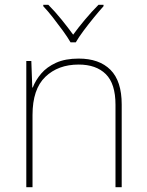

<svg xmlns="http://www.w3.org/2000/svg" viewBox="-20 -783 613 803"><path d="M309 -538Q395 -538 442 -491Q489 -444 489 -346V0H463V-345Q463 -433 422.5 -473Q382 -513 309 -513Q223 -513 169.5 -461.5Q116 -410 116 -302V0H90V-528H111L115 -417H117Q129 -448 152.5 -475.5Q176 -503 214.5 -520.5Q253 -538 309 -538ZM275 -606Q263 -627 243 -654.5Q223 -682 201.5 -709.5Q180 -737 161 -757V-763H182Q210 -735 237.5 -701Q265 -667 286 -638Q307 -667 335.5 -701Q364 -735 392 -763H413V-757Q395 -737 372.5 -709.5Q350 -682 329.5 -654.5Q309 -627 297 -606Z"/></svg>

Font: Noto Sans Armenian Thin
Style: Regular
Weight: 250
Version: Version 2.007